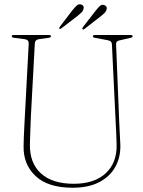

<svg xmlns="http://www.w3.org/2000/svg" viewBox="-20 -864 671 899"><path d="M522 -284 504 -657.5Q503.5 -665 499.2 -669.2Q495 -673.5 483 -676L424.5 -687Q415 -688 415 -694Q415 -700 423.5 -700H592.5Q601 -700 601 -694Q601 -688 589.5 -686.5L540 -675Q522.5 -672 523.5 -656.5L538.5 -286.5Q539.5 -261 541 -236.2Q542.5 -211.5 543.5 -185.5Q545 -128 520 -82.8Q495 -37.5 444.8 -11.2Q394.5 15 320 15Q204.5 15 146.5 -39.8Q88.5 -94.5 90.5 -180Q90.5 -196 91.5 -220.5Q92.5 -245 93.8 -270.2Q95 -295.5 96 -313L114.5 -660Q115.5 -677.5 96 -680.5L45 -687Q35 -688.5 35 -694Q35 -700 43.5 -700H210Q218.5 -700 218.5 -694Q218.5 -688.5 208.5 -687L161.5 -680.5Q143.5 -677.5 143 -660L124.5 -317.5Q122.5 -278 121.8 -246Q121 -214 120 -189Q118.5 -100 172 -51.8Q225.5 -3.5 325.5 -3.5Q422.5 -3.5 475.5 -53.2Q528.5 -103 526 -188.5Q525.5 -217 524.2 -240.8Q523 -264.5 522 -284ZM318 -814.5Q330 -829.5 339.2 -838Q348.5 -846.5 360 -843Q376 -837.5 370.5 -820Q368 -811.5 360.8 -804.8Q353.5 -798 344.5 -790.5L267 -731Q261 -726.5 257.5 -730.5Q256 -733.5 261 -740ZM426 -811.5Q438 -827 447.2 -835.5Q456.5 -844 467.5 -840.5Q484 -835 478.5 -817.5Q475.5 -808.5 468.2 -801.8Q461 -795 452 -788L375 -728Q369 -724 366 -727.5Q364 -730.5 368.5 -737.5Z"/></svg>

Font: Fraunces 144pt S050 Thin
Style: Regular
Weight: 100
Version: Version 1.000; ttfautohint (v1.8.3)